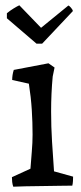

<svg xmlns="http://www.w3.org/2000/svg" viewBox="-20 -701 304 725"><path d="M30 4Q27 -5 26 -14Q25 -23 25 -32L95 -64Q97 -93 100 -127.5Q103 -162 103 -193Q103 -239 100 -286.5Q97 -334 89 -385L26 -399Q26 -418 32 -437L163 -462L186 -446L179 -412Q173 -348 173 -280Q173 -223 176.5 -166Q180 -109 184 -54L256 -34Q256 -27 255.5 -17.5Q255 -8 253 0Q240 0 209.5 0.5Q179 1 143 1.5Q107 2 76 2.5Q45 3 30 4ZM118 -536 6 -632V-651Q18 -661 32 -669.5Q46 -678 53 -681L135 -596L238 -680Q241 -680 248 -672Q255 -664 255 -659L139 -536Z"/></svg>

Font: Labrada
Style: Regular
Weight: 400
Designer: Mercedes Jáuregui
Foundry: Omnibus-Type Team
Version: Version 1.000; ttfautohint (v1.8.4.7-5d5b)